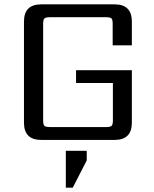

<svg xmlns="http://www.w3.org/2000/svg" viewBox="-20 -642 705 881"><path d="M282 219V50H378V94L314 219ZM585 -434H497V-532Q497 -552 491.5 -557.5Q486 -563 466 -563H209Q190 -563 184 -557.5Q178 -552 178 -532V-90Q178 -70 184 -64.5Q190 -59 209 -59H467Q486 -59 492 -64.5Q498 -70 498 -90V-261H329V-320H585V-79Q585 0 506 0H169Q90 0 90 -79V-543Q90 -622 169 -622H506Q585 -622 585 -543Z"/></svg>

Font: Sarpanch
Style: Regular
Weight: 400
Designer: Manushi Parikh (Devanagari and Latin), Jyotish Sonowal (Devanagari)
Foundry: Indian Type Foundry
Version: Version 2.004;PS 1.0;hotconv 1.0.78;makeotf.lib2.5.61930; tt